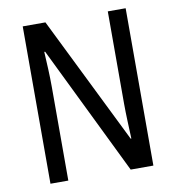

<svg xmlns="http://www.w3.org/2000/svg" viewBox="-80 -786 787 858"><g transform="rotate(-10 313.0 -357.0)"><path d="M547 0V-714H466V-294C466 -247 469 -187 471 -136H468L183 -714H80V0H161V-426C161 -477 158 -533 155 -585H159L444 0Z"/></g></svg>

Font: Noto Sans Khmer UI Condensed
Style: Regular
Weight: 400
Width: 3
Designer: Danh Hong and the Monotype Design Team
Foundry: Monotype Imaging Inc.
Version: Version 2.002